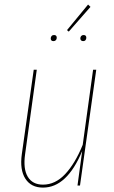

<svg xmlns="http://www.w3.org/2000/svg" viewBox="-20 -830 512 859"><path d="M374 -809.6 384.8 -799.3 287.6 -688.5 279.8 -695.3ZM219.2 -646Q207 -646 207 -658.2Q207 -664.6 210.9 -668.9Q214.8 -673.3 221.7 -673.3Q233.9 -673.3 233.9 -661.1Q233.9 -654.8 230 -650.4Q226.1 -646 219.2 -646ZM352.1 -646Q346.2 -646 342.8 -649.4Q339.4 -652.8 339.4 -658.2Q339.4 -664.6 343.3 -668.9Q347.2 -673.3 354 -673.3Q366.2 -673.3 366.2 -661.1Q366.2 -654.8 362.5 -650.4Q358.9 -646 352.1 -646ZM172.4 9.3Q119.1 9.3 93.5 -30.5Q67.9 -70.3 77.6 -140.1L130.9 -518.1H144.5L92.3 -140.1Q83 -74.7 104.2 -39.3Q125.5 -3.9 172.4 -3.9Q227.1 -3.9 271.5 -51Q315.9 -98.1 350.1 -182.1L396.5 -518.1H410.6L337.9 0H326.7L347.7 -154.3Q279.3 9.3 172.4 9.3Z"/></svg>

Font: Fira Sans Compressed Hair
Style: Italic
Weight: 100
Width: 3
Italic angle: -8°
Designer: Carrois Corporate & Edenspiekermann AG
Foundry: Carrois Corporate GbR & Edenspiekermann AG
Version: Version 4.203;PS 004.203;hotconv 1.0.88;makeotf.lib2.5.64775